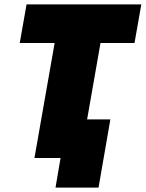

<svg xmlns="http://www.w3.org/2000/svg" viewBox="-20 -720 664 875"><path d="M137 0H256L233 135H429L483 -176H377L438 -524H593L624 -700H101L70 -524H229Z"/></svg>

Font: Fixel Text 20240404 Black
Style: Italic
Weight: 900
Width: 4
Italic angle: -10°
Designer: AlfaBravo + MacPaw
Foundry: Kyrylo Tkachov, Marchela Mozhyna, Serhii Makarenko, Maria Weinstein, Zakhar Kryvoshyya
Version: Version 1.211;Glyphs 3.2 (3225)